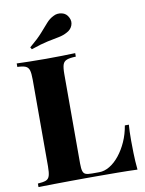

<svg xmlns="http://www.w3.org/2000/svg" viewBox="-100 -1014 819 1083"><g transform="rotate(-10 309.0 -472.0)"><path d="M366 -708V-688Q332 -687 314.5 -680.5Q297 -674 291 -656.5Q285 -639 285 -602V-90Q285 -61 289.5 -46.5Q294 -32 306 -27.5Q318 -23 342 -23H383Q413 -23 443 -41Q473 -59 499 -91.5Q525 -124 544 -166.5Q563 -209 571 -258H594Q591 -223 591 -168Q591 -143 592 -96.5Q593 -50 598 0Q547 -2 483 -2.5Q419 -3 369 -3Q343 -3 303 -3Q263 -3 216 -2.5Q169 -2 121 -1.5Q73 -1 31 0V-20Q62 -22 77.5 -28Q93 -34 98.5 -52Q104 -70 104 -106V-602Q104 -639 98.5 -656.5Q93 -674 77.5 -680.5Q62 -687 31 -688V-708Q58 -707 103 -706Q148 -705 199 -705Q246 -705 291 -706Q336 -707 366 -708ZM282 -936Q304 -948 330.5 -942Q357 -936 369 -910Q380 -888 371.5 -865.5Q363 -843 340 -831Q317 -818 290 -813Q263 -808 225 -800Q187 -792 129 -772L122 -784Q170 -824 196 -853.5Q222 -883 240.5 -904Q259 -925 282 -936Z"/></g></svg>

Font: Playfair Display ExtraBold
Style: Regular
Weight: 800
Designer: Claus Eggers Sørensen
Foundry: Claus Eggers Sørensen
Version: Version 1.203